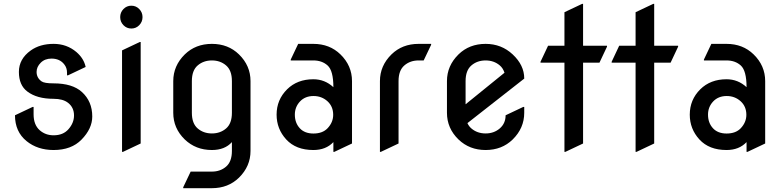

<svg xmlns="http://www.w3.org/2000/svg" viewBox="-20 -777 4106 1007"><path d="M58.6 -172.4 151.4 -216.3H156.2V-177.2Q156.2 -122.6 188 -94.2Q218.3 -67.4 261.2 -67.4Q311 -67.4 338.9 -99.1Q368.2 -132.3 368.2 -171.4Q368.2 -213.4 336.9 -237.8Q310.1 -258.8 260.7 -258.8Q173.8 -258.8 123.5 -296.9Q79.1 -330.1 79.1 -399.9Q79.1 -467.8 141.1 -512.2Q189.5 -546.9 261.2 -546.9Q330.1 -546.9 380.9 -503.9Q419.9 -470.2 429.2 -425.8L336.4 -381.8H331.5V-396Q331.5 -421.4 316.9 -439.5Q293.5 -469.7 250 -469.7Q215.3 -469.7 193.6 -448Q171.9 -426.3 171.9 -399.9Q171.9 -368.7 198.2 -350.1Q212.9 -339.8 260.7 -339.8Q359.9 -339.8 409.7 -294.4Q463.9 -245.1 463.9 -166Q463.9 -102.5 407.7 -44.9Q354.5 9.8 261.2 9.8Q176.8 9.8 119.1 -37.1Q58.6 -86.4 58.6 -172.4Z M627.4 -645Q610.4 -662.6 610.4 -687.3Q610.4 -711.9 627.4 -729.5Q644.5 -747.1 668.9 -747.1Q693.4 -747.1 710.4 -729.5Q727.5 -711.9 727.5 -687.3Q727.5 -662.6 710.4 -645Q693.4 -627.4 668.9 -627.4Q644.5 -627.4 627.4 -645ZM620.1 19.5V-512.7L712.9 -556.6H717.8V-24.4L625 19.5Z M986.3 -185.5Q986.3 -129.4 1016.8 -103.3Q1047.4 -77.1 1091.3 -77.1Q1135.3 -77.1 1165.8 -103.3Q1196.3 -129.4 1196.3 -185.5V-351.6Q1196.3 -407.7 1165.8 -433.8Q1135.3 -460 1091.3 -460Q1047.4 -460 1016.8 -433.8Q986.3 -407.7 986.3 -351.6ZM888.7 -185.5V-351.6Q888.7 -432.1 949.2 -491.7Q1005.9 -546.9 1091.3 -546.9Q1176.8 -546.9 1233.4 -491.7Q1293.9 -432.6 1293.9 -351.6V14.6Q1293.9 95.2 1233.4 154.8Q1176.8 210 1091.3 210H940.9V205.1L980 123H1091.3Q1135.3 123 1165.8 96.9Q1196.3 70.8 1196.3 14.6V-31.7Q1159.2 9.8 1091.3 9.8Q1006.8 9.8 949.2 -45.4Q888.7 -104 888.7 -185.5Z M1826.2 -24.4 1733.4 19.5H1728.5V-31.7Q1689.5 9.8 1623.5 9.8Q1532.2 9.8 1481.4 -45.4Q1430.7 -100.6 1430.7 -175.8Q1430.7 -253.9 1485.8 -308.6Q1539.1 -361.3 1623.5 -361.3Q1683.6 -361.3 1728.5 -319.8Q1728.5 -406.2 1698.2 -433.6Q1668.9 -460 1623.5 -460H1504.9V-464.8L1543.9 -546.9H1623.5Q1709 -546.9 1765.6 -491.7Q1826.2 -432.6 1826.2 -351.6ZM1526.4 -175.8Q1526.4 -132.3 1552.7 -104Q1578.1 -76.7 1624 -76.7Q1671.9 -76.7 1698.2 -104.5Q1727.5 -135.7 1727.5 -174.8Q1727.5 -218.8 1697.3 -246.1Q1667 -273.4 1624.5 -273.4Q1580.1 -273.4 1553.2 -244.6Q1526.4 -215.8 1526.4 -175.8Z M1972.7 19.5V-351.6Q1972.7 -432.1 2033.2 -491.7Q2089.8 -546.9 2175.3 -546.9H2241.2V-542L2202.1 -460H2175.3Q2131.3 -460 2100.8 -433.8Q2070.3 -407.7 2070.3 -351.6Q2070.3 -351.6 2070.3 -24.4L1977.5 19.5Z M2729.5 -216.3V-185.5Q2729.5 -105 2668.9 -45.4Q2612.3 9.8 2526.9 9.8Q2442.4 9.8 2384.8 -45.4Q2324.2 -104 2324.2 -185.5V-351.6Q2324.2 -432.1 2384.8 -491.7Q2441.4 -546.9 2526.9 -546.9Q2609.9 -546.9 2668.9 -491.7Q2729.5 -435.1 2729.5 -365.7V-364.7L2431.6 -131.3Q2439 -114.7 2452.1 -103.5Q2482.9 -77.1 2526.9 -77.1Q2570.8 -77.1 2601.3 -103.5Q2631.8 -129.9 2631.8 -172.4L2724.6 -216.3ZM2421.9 -230 2626 -395.5Q2618.2 -419.4 2601.6 -433.6Q2570.8 -460 2526.9 -460Q2482.9 -460 2452.4 -433.8Q2421.9 -407.7 2421.9 -351.6Z M2940.4 19.5V-448.2H2814.9V-453.1L2854.5 -537.1H2940.4V-712.9L3033.2 -756.8H3038.1V-537.1H3163.6V-532.2L3124 -448.2H3038.1V-24.4L2945.3 19.5Z M3313.5 19.5V-448.2H3188V-453.1L3227.5 -537.1H3313.5V-712.9L3406.2 -756.8H3411.1V-537.1H3536.6V-532.2L3497.1 -448.2H3411.1V-24.4L3318.4 19.5Z M3993.2 -24.4 3900.4 19.5H3895.5V-31.7Q3856.4 9.8 3790.5 9.8Q3699.2 9.8 3648.4 -45.4Q3597.7 -100.6 3597.7 -175.8Q3597.7 -253.9 3652.8 -308.6Q3706.1 -361.3 3790.5 -361.3Q3850.6 -361.3 3895.5 -319.8Q3895.5 -406.2 3865.2 -433.6Q3835.9 -460 3790.5 -460H3671.9V-464.8L3710.9 -546.9H3790.5Q3876 -546.9 3932.6 -491.7Q3993.2 -432.6 3993.2 -351.6ZM3693.4 -175.8Q3693.4 -132.3 3719.7 -104Q3745.1 -76.7 3791 -76.7Q3838.9 -76.7 3865.2 -104.5Q3894.5 -135.7 3894.5 -174.8Q3894.5 -218.8 3864.3 -246.1Q3834 -273.4 3791.5 -273.4Q3747.1 -273.4 3720.2 -244.6Q3693.4 -215.8 3693.4 -175.8Z"/></svg>

Font: Nova Round
Style: Book
Weight: 400
Version: Version 2.000